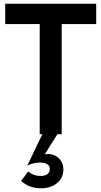

<svg xmlns="http://www.w3.org/2000/svg" viewBox="-20 -720 544 1030"><path d="M8 -591H193V0H207L126 169C153 154 184 152 193 152C226 152 247 162 247 186C247 210 231 224 196 224C172 224 152 217 131 200L93 251C128 280 159 290 204 290C262 290 320 254 320 190C320 134 276 106 240 106C233 106 225 107 220 108L288 0H311V-591H496V-700H8Z"/></svg>

Font: Jost Medium
Style: Regular
Weight: 500
Version: Version 3.710